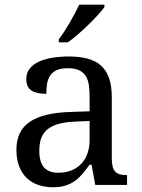

<svg xmlns="http://www.w3.org/2000/svg" viewBox="-20 -786 603 816"><path d="M147 -145Q147 -98.1 166.7 -75Q186.5 -51.8 228 -51.8Q258.3 -51.8 283 -61.5Q307.6 -71.3 325 -89.4Q342.3 -107.4 351.6 -133.3Q360.8 -159.2 360.8 -190.9V-272L296.9 -269Q254.4 -267.1 225.8 -258.5Q197.3 -250 179.7 -234.6Q162.1 -219.2 154.5 -196.8Q147 -174.3 147 -145ZM268.1 -496.1Q239.3 -496.1 221.4 -488Q203.6 -480 193.6 -465.3Q183.6 -450.7 180.2 -430.7Q176.8 -410.6 176.8 -387.2Q135.3 -387.2 113.5 -401.4Q91.8 -415.5 91.8 -450.2Q91.8 -476.1 106 -494.1Q120.1 -512.2 144.8 -523.7Q169.4 -535.2 202.1 -540.5Q234.9 -545.9 272 -545.9Q317.9 -545.9 352.1 -536.9Q386.2 -527.8 409.2 -507.3Q432.1 -486.8 443.6 -453.9Q455.1 -420.9 455.1 -373V-113.8Q455.1 -92.8 458.5 -79.1Q461.9 -65.4 469.2 -57.1Q476.6 -48.8 488.5 -45.4Q500.5 -42 517.1 -42H520V0H384.8L369.1 -85.9H360.8Q345.2 -64.9 330.6 -47.4Q315.9 -29.8 298.3 -17.1Q280.8 -4.4 258.5 2.7Q236.3 9.8 205.1 9.8Q171.9 9.8 143.3 0.2Q114.7 -9.3 94 -29.1Q73.2 -48.8 61.5 -78.9Q49.8 -108.9 49.8 -149.9Q49.8 -229.5 106.4 -268.1Q163.1 -306.6 277.8 -310.1L360.8 -313V-373Q360.8 -399.9 357.9 -422.6Q355 -445.3 345.2 -461.7Q335.4 -478 317.1 -487.1Q298.8 -496.1 268.1 -496.1ZM230 -619.1Q241.2 -633.3 253.2 -651.9Q265.1 -670.4 276.6 -690.2Q288.1 -710 298.6 -729.7Q309.1 -749.5 316.9 -766.1H423.8V-755.9Q414.6 -742.7 396.5 -722.9Q378.4 -703.1 356.4 -681.6Q334.5 -660.2 311.3 -639.9Q288.1 -619.6 268.1 -606H230Z"/></svg>

Font: Noto Serif
Style: Regular
Weight: 400
Designer: Monotype Design team
Foundry: Monotype Imaging Inc.
Version: Version 1.02